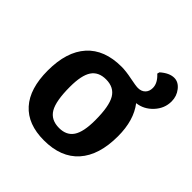

<svg xmlns="http://www.w3.org/2000/svg" viewBox="-169 -733 868 868"><g transform="rotate(45 265.5 -298.5)"><path d="M457 -607Q484 -607 504 -581.5Q524 -556 524 -523Q524 -478 492 -443.5Q460 -409 416 -404Q464 -342 464 -240Q464 -119 406.5 -54.5Q349 10 240 10Q137 10 83 -50Q29 -110 29 -226Q29 -346 86.5 -410Q144 -474 253 -474Q281 -474 320 -466Q359 -458 373 -458Q395 -458 408 -471Q421 -484 421 -506Q421 -537 389 -566L392 -577Q426 -607 457 -607ZM244 -384Q196 -384 174 -351Q152 -318 152 -245Q152 -154 174.5 -116Q197 -78 249 -78Q296 -78 318 -111Q340 -144 340 -218Q340 -308 317.5 -346Q295 -384 244 -384Z"/></g></svg>

Font: Alegreya Sans SC
Style: Bold
Weight: 700
Designer: Juan Pablo del Peral
Foundry: Huerta Tipografica
Version: Version 2.007